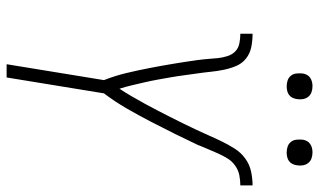

<svg xmlns="http://www.w3.org/2000/svg" viewBox="-212 -752 964 580"><g transform="rotate(90 270.0 -462.0)"><path d="M174 0 222 -294Q209 -327 200.5 -362.5Q192 -398 185 -434.5Q178 -471 172 -507.5Q166 -544 161 -580V-581Q159 -595 158 -609.5Q157 -624 155.5 -638.5Q154 -653 149.5 -667Q145 -681 135.5 -690.5Q126 -700 111.5 -703Q97 -706 82 -706V-743Q103 -743 122.5 -739Q142 -735 157 -723Q172 -711 179.5 -693Q187 -675 191 -655Q195 -635 197 -615Q199 -595 202 -575Q205 -555 207.5 -535.5Q210 -516 213.5 -496Q217 -476 220.5 -456.5Q224 -437 228.5 -417.5Q233 -398 237.5 -379Q242 -360 248 -341Q260 -359 271 -378Q282 -397 292.5 -416Q303 -435 313 -454.5Q323 -474 333 -493.5Q343 -513 352.5 -532.5Q362 -552 371.5 -572Q381 -592 389.5 -611.5Q398 -631 407.5 -650.5Q417 -670 429 -689Q441 -708 459 -721Q477 -734 498.5 -738.5Q520 -743 540 -743V-706Q525 -706 509.5 -703Q494 -700 480.5 -690.5Q467 -681 458.5 -667Q450 -653 443.5 -638.5Q437 -624 431 -609.5Q425 -595 419 -581V-580Q402 -544 384 -507.5Q366 -471 347 -434.5Q328 -398 307.5 -362.5Q287 -327 262 -294L214 0ZM441 -846Q431 -846 422.5 -849Q414 -852 408.5 -859Q403 -866 402 -875.5Q401 -885 402 -895Q403 -901 406 -907Q409 -913 415 -917Q421 -921 427.5 -922.5Q434 -924 440 -924Q450 -924 458.5 -921Q467 -918 472.5 -911Q478 -904 479.5 -894.5Q481 -885 479 -875Q478 -869 475 -863Q472 -857 466.5 -853Q461 -849 454 -847.5Q447 -846 441 -846ZM241 -846Q231 -846 222.5 -849Q214 -852 208.5 -859Q203 -866 202 -875.5Q201 -885 202 -895Q203 -901 206 -907Q209 -913 215 -917Q221 -921 227.5 -922.5Q234 -924 240 -924Q250 -924 258.5 -921Q267 -918 272.5 -911Q278 -904 279.5 -894.5Q281 -885 279 -875Q278 -869 275 -863Q272 -857 266.5 -853Q261 -849 254 -847.5Q247 -846 241 -846Z"/></g></svg>

Font: Iosevka SS18 Extralight
Style: Italic
Weight: 200
Italic angle: -9°
Monospace: yes
Designer: Belleve Invis
Foundry: Belleve Invis
Version: Version 25.1.1; ttfautohint (v1.8.4)